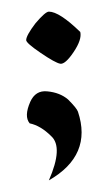

<svg xmlns="http://www.w3.org/2000/svg" viewBox="-20 -143 182 330"><path d="M32 32Q41 12 61 14Q83 16 97 28Q112 43 114 49Q139 124 64 167Q89 110 68 91Q50 73 31 69Q21 57 32 32ZM25 -74Q25 -82 41 -103Q58 -123 64 -123Q82 -123 118 -88Q121 -75 106.5 -53.5Q92 -32 83.5 -33.5Q75 -35 50 -52Q25 -69 25 -74Z"/></svg>

Font: AMoshref-Naskh
Style: Naskh
Weight: 500
Version: Version 0.001